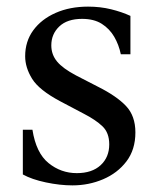

<svg xmlns="http://www.w3.org/2000/svg" viewBox="-20 -550 471 580"><path d="M199 10Q161 10 118.5 1Q76 -8 49 -23V-158H78Q89 -88 126.5 -57.5Q164 -27 212 -27Q258 -27 284 -51Q310 -75 310 -114Q310 -149 289.5 -168.5Q269 -188 234 -206L162 -244Q98 -278 77 -312Q56 -346 56 -380Q56 -425 80.5 -458.5Q105 -492 148 -511Q191 -530 246 -530Q283 -530 315.5 -522Q348 -514 374 -502V-386H345Q339 -415 325 -439Q311 -463 287.5 -478Q264 -493 228 -493Q183 -493 159 -470Q135 -447 135 -413Q135 -385 152.5 -364Q170 -343 210 -322L276 -288Q332 -260 360.5 -230Q389 -200 389 -150Q389 -98 362 -62.5Q335 -27 291.5 -8.5Q248 10 199 10Z"/></svg>

Font: Hedvig Letters Serif 24pt 24pt
Style: Regular
Weight: 400
Version: Version 1.000